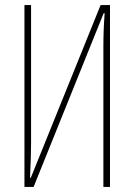

<svg xmlns="http://www.w3.org/2000/svg" viewBox="-20 -734 527 754"><path d="M102 -714V-171Q102 -123 98 -36H101L375 -714H412V0H386V-553Q386 -617 391 -682H387L112 0H76V-714Z"/></svg>

Font: Noto Sans Display Thin Cond
Style: Regular
Weight: 250
Width: 3
Designer: Monotype Design team
Foundry: Monotype Imaging Inc.
Version: Version 1.000